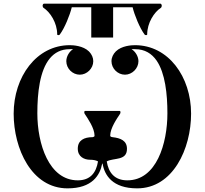

<svg xmlns="http://www.w3.org/2000/svg" viewBox="-20 -1026 1124 1054"><path d="M55 -402C55 -210 153 8 351 8C486 8 529 -64 541 -128H543C554 -64 597 8 733 8C930 8 1029 -210 1029 -402C1029 -604 905 -778 721 -778C701 -778 648 -775 616 -744C601 -729 592 -710 592 -690C592 -650 626 -616 666 -616C705 -616 740 -650 740 -690C740 -716 723 -744 702 -756C709 -757 716 -756 722 -756C775 -756 813 -732 840 -693C887 -624 899 -509 899 -404C899 -238 839 -36 679 -36C609 -36 576 -78 566 -140C605 -161 677 -142 677 -209C677 -254 642 -268 598 -273C593 -274 586 -274 585 -281C585 -322 621 -374 639 -401C642 -405 643 -417 637 -417H447C441 -417 442 -405 445 -401C463 -374 499 -322 499 -281C499 -274 492 -275 488 -273C442 -273 407 -256 407 -210C407 -165 443 -149 475 -149C489 -149 506 -147 518 -140C508 -78 476 -36 407 -36C248 -36 185 -237 185 -404C185 -515 198 -639 254 -706C280 -737 315 -756 362 -756C367 -756 374 -757 381 -756C360 -743 344 -716 344 -690C344 -650 378 -616 418 -616C457 -616 492 -650 492 -690C492 -709 484 -727 470 -742C469 -742 468 -743 468 -744C436 -775 382 -778 363 -778C180 -778 55 -604 55 -402ZM481 -986V-820H601V-986H708C718 -944 747 -872 774 -836C777 -832 788 -832 788 -837C788 -901 827 -960 863 -983C866 -985 868 -990 868 -994C868 -1000 865 -1006 860 -1006H222C217 -1006 214 -1000 214 -994C214 -990 216 -985 219 -983C255 -960 294 -901 294 -837C294 -832 305 -832 308 -836C335 -872 364 -944 374 -986Z"/></svg>

Font: Ponomar Unicode
Style: Regular
Weight: 400
Version: 1.3